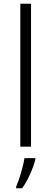

<svg xmlns="http://www.w3.org/2000/svg" viewBox="-20 -780 273 1021"><path d="M145 0V-760H88V0ZM168 68V61H110C104 104 81 180 66 212V221H98C130 176 157 112 168 68Z"/></svg>

Font: Noto Sans Gujarati UI Light
Style: Regular
Weight: 300
Designer: Jelle Bosma - Monotype Design Team, Universal Thirst
Foundry: Monotype Imaging Inc.
Version: Version 2.106